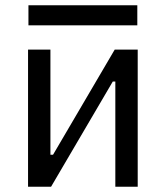

<svg xmlns="http://www.w3.org/2000/svg" viewBox="-20 -705 626 725"><path d="M85.9 0V-517.6H170.4V-120.6H180.2L413.1 -517.6H500V0H415.5V-397H405.8L172.9 0ZM87.4 -609.4V-685.1H498.5V-609.4Z"/></svg>

Font: CaskaydiaMono NF SemiLight
Style: Regular
Weight: 350
Designer: Aaron Bell
Foundry: Saja Typeworks
Version: Version 2111.001; ttfautohint (v1.8.4);Nerd Fonts 3.1.1